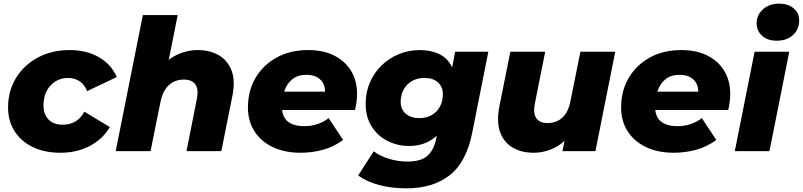

<svg xmlns="http://www.w3.org/2000/svg" viewBox="-20 -824 4378 1047"><path d="M310 9Q223 9 159 -22Q95 -53 59.5 -108.5Q24 -164 24 -238Q24 -328 67 -398.5Q110 -469 186 -510Q262 -551 360 -551Q452 -551 519.5 -512Q587 -473 617 -404L455 -327Q440 -365 412.5 -382Q385 -399 350 -399Q312 -399 281.5 -379.5Q251 -360 234 -327Q217 -294 217 -249Q217 -202 244 -173Q271 -144 323 -144Q360 -144 389.5 -160.5Q419 -177 440 -215L579 -131Q540 -65 469.5 -28Q399 9 310 9Z M1058 -551Q1125 -551 1173.5 -522.5Q1222 -494 1243 -438.5Q1264 -383 1247 -300L1187 0H997L1053 -282Q1064 -334 1046.5 -362Q1029 -390 982 -390Q934 -390 901 -360Q868 -330 855 -268L801 0H611L759 -742H949L879 -391L844 -434Q883 -495 940.5 -523Q998 -551 1058 -551Z M1620 9Q1533 9 1468.5 -21.5Q1404 -52 1368 -107.5Q1332 -163 1332 -238Q1332 -328 1373 -398.5Q1414 -469 1488 -510Q1562 -551 1660 -551Q1743 -551 1802.5 -521Q1862 -491 1894.5 -437.5Q1927 -384 1927 -313Q1927 -289 1924 -267Q1921 -245 1916 -224H1481L1499 -324H1828L1749 -295Q1757 -334 1746.5 -360.5Q1736 -387 1711.5 -401.5Q1687 -416 1651 -416Q1605 -416 1575.5 -393Q1546 -370 1531.5 -330.5Q1517 -291 1517 -245Q1517 -189 1548 -162.5Q1579 -136 1641 -136Q1677 -136 1711.5 -147.5Q1746 -159 1772 -180L1851 -61Q1800 -23 1740.5 -7Q1681 9 1620 9Z M2197 203Q2116 203 2049 185.5Q1982 168 1933 133L2018 1Q2050 26 2099.5 41.5Q2149 57 2202 57Q2276 57 2311 25.5Q2346 -6 2358 -65L2375 -149L2413 -290L2443 -443L2462 -542H2643L2555 -100Q2523 61 2431.5 132Q2340 203 2197 203ZM2211 -28Q2147 -28 2093 -55.5Q2039 -83 2006.5 -134.5Q1974 -186 1974 -259Q1974 -320 1996.5 -373Q2019 -426 2059.5 -466Q2100 -506 2154 -528.5Q2208 -551 2271 -551Q2331 -551 2377.5 -528Q2424 -505 2447.5 -452Q2471 -399 2459 -308Q2449 -219 2416.5 -156.5Q2384 -94 2332 -61Q2280 -28 2211 -28ZM2267 -180Q2305 -180 2333.5 -196Q2362 -212 2378.5 -241.5Q2395 -271 2395 -310Q2395 -350 2368.5 -374.5Q2342 -399 2294 -399Q2256 -399 2227 -382.5Q2198 -366 2181.5 -336.5Q2165 -307 2165 -268Q2165 -228 2192.5 -204Q2220 -180 2267 -180Z M2890 9Q2824 9 2775.5 -19.5Q2727 -48 2707 -104Q2687 -160 2703 -243L2763 -542H2953L2897 -261Q2886 -209 2903.5 -181Q2921 -153 2966 -153Q3014 -153 3046.5 -182.5Q3079 -212 3091 -274L3145 -542H3335L3227 0H3047L3078 -153L3102 -109Q3063 -48 3006.5 -19.5Q2950 9 2890 9Z M3655 9Q3568 9 3503.5 -21.5Q3439 -52 3403 -107.5Q3367 -163 3367 -238Q3367 -328 3408 -398.5Q3449 -469 3523 -510Q3597 -551 3695 -551Q3778 -551 3837.5 -521Q3897 -491 3929.5 -437.5Q3962 -384 3962 -313Q3962 -289 3959 -267Q3956 -245 3951 -224H3516L3534 -324H3863L3784 -295Q3792 -334 3781.5 -360.5Q3771 -387 3746.5 -401.5Q3722 -416 3686 -416Q3640 -416 3610.5 -393Q3581 -370 3566.5 -330.5Q3552 -291 3552 -245Q3552 -189 3583 -162.5Q3614 -136 3676 -136Q3712 -136 3746.5 -147.5Q3781 -159 3807 -180L3886 -61Q3835 -23 3775.5 -7Q3716 9 3655 9Z M3987 0 4095 -542H4284L4176 0ZM4215 -602Q4165 -602 4135.5 -629.5Q4106 -657 4106 -696Q4106 -742 4140 -773Q4174 -804 4229 -804Q4279 -804 4308.5 -778Q4338 -752 4338 -713Q4338 -664 4304.5 -633Q4271 -602 4215 -602Z"/></svg>

Font: Montserrat Thin ExtraBold
Style: Italic
Weight: 800
Italic angle: -11.3°
Version: Version 9.000